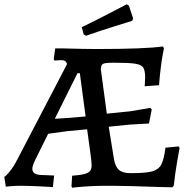

<svg xmlns="http://www.w3.org/2000/svg" viewBox="-28 -868 884 897"><path d="M400 -96Q400 -113 394 -155L379 -264L285 -255L197 -243L137 -122Q123 -93 123 -80Q123 -64 135.5 -57Q148 -50 178 -50L225 -48L219 6Q204 5 155.5 2.5Q107 0 69 0Q47 0 26.5 1.5Q6 3 -1 4L-8 -42Q-2 -43 17.5 -67Q37 -91 54 -125L285 -568Q283 -578 276.5 -582.5Q270 -587 259 -587Q249 -587 239.5 -586Q230 -585 227 -585L223 -591L230 -642H262Q364 -639 425 -639Q649 -639 733 -651L738 -643Q737 -637 732.5 -614Q728 -591 723 -551Q718 -511 715 -470L648 -465Q648 -470 649 -482.5Q650 -495 650 -507Q650 -539 641 -552.5Q632 -566 603 -570.5Q574 -575 505 -575Q477 -575 464.5 -573Q452 -571 448 -565Q444 -559 443 -545L471 -337L580 -348L674 -364L681 -357L668 -291L580 -286L480 -276L504 -127Q510 -90 527.5 -74.5Q545 -59 582 -59Q651 -59 681.5 -67Q712 -75 725 -98.5Q738 -122 745 -178L807 -184L811 -177Q808 -162 799 -109.5Q790 -57 784 -1L777 7L730 6Q556 0 497 0H462Q413 0 367.5 3.5Q322 7 309 9L306 2L309 -47Q348 -50 366.5 -55Q385 -60 392.5 -69Q400 -78 400 -96ZM372 -324 345 -526H334L228 -313L304 -318ZM363 -707 354 -741Q416 -771 480.5 -804.5Q545 -838 564 -848L574 -842L594 -782L590 -771Q572 -765 507 -745Q442 -725 374 -701Z"/></svg>

Font: Alegreya Medium
Style: Regular
Weight: 500
Designer: Juan Pablo del Peral
Foundry: Huerta Tipografica
Version: Version 2.007; ttfautohint (v1.6)